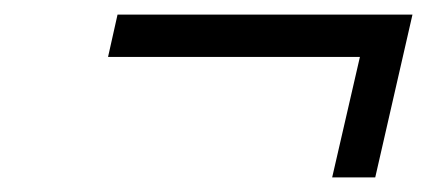

<svg xmlns="http://www.w3.org/2000/svg" viewBox="-20 -361 585 263"><path d="M545 -341 494 -118H435L473 -283H128L141 -341Z"/></svg>

Font: Panefresco 250wt
Style: Italic
Weight: 300
Version: Version 1.000